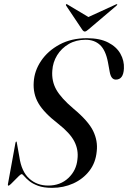

<svg xmlns="http://www.w3.org/2000/svg" viewBox="-20 -895 617 925"><path d="M231 10Q190 10 163.2 0Q136.5 -10 120.8 -23Q105 -36 96.8 -46Q88.5 -56 84.5 -56Q80.5 -56 71.5 -47.5Q62.5 -39 52 -28Q41.5 -17 32.8 -8.8Q24 -0.5 21 -0.5Q17 -0.5 18 -7L54.5 -207Q56 -213 58 -213Q61 -213 61 -207.5L73.5 -138Q83.5 -68.5 120.8 -34.8Q158 -1 212 -1Q271 -1 309.5 -37.5Q348 -74 353 -127Q359 -173 338.2 -213.5Q317.5 -254 260 -299Q191.5 -352 165 -397.8Q138.5 -443.5 142.5 -499.5Q145.5 -553.5 178 -601.8Q210.5 -650 267 -680.5Q323.5 -711 398.5 -711Q461 -711 501.2 -690.2Q541.5 -669.5 560.2 -636Q579 -602.5 577 -565Q574.5 -511.5 538 -511.5Q515 -511.5 508.5 -549L500 -595.5Q489 -653 462 -678.2Q435 -703.5 392.5 -703.5Q346.5 -703.5 311.2 -683Q276 -662.5 255.2 -628.8Q234.5 -595 232 -555Q228 -504.5 251.2 -463.2Q274.5 -422 333.5 -372Q405.5 -312 428.8 -264Q452 -216 446 -166Q441 -111 410.5 -71.8Q380 -32.5 333 -11.2Q286 10 231 10ZM406 -753Q395 -743 388.5 -743Q382 -743 375.5 -753L298.5 -868Q296 -872 299 -874.5Q301 -876.5 305.5 -873L406 -813L537 -873Q542.5 -876 544.5 -874.5Q546 -872 541.5 -868Z"/></svg>

Font: Fraunces 144pt S000
Style: Italic
Weight: 400
Italic angle: -16°
Version: Version 1.000; ttfautohint (v1.8.3)